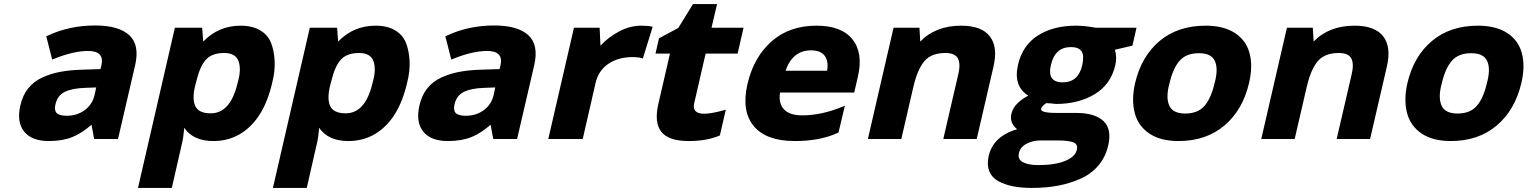

<svg xmlns="http://www.w3.org/2000/svg" viewBox="-20 -682 7495 942"><path d="M214 -507Q320 -557 447 -557Q562 -557 614 -509.5Q666 -462 643 -362L559 0H442L429 -70Q381 -28 336 -10Q287 10 220 10Q135 10 98 -37Q61 -84 80 -165Q91 -214 118 -248Q145 -282 186 -301Q227 -320 273 -329Q319 -338 379 -340L473 -343L477 -359Q495 -432 412 -432Q341 -432 244 -393L236 -390L207 -504ZM252 -170Q245 -141 258 -127.5Q271 -114 307 -114Q358 -114 395.5 -141.5Q433 -169 444 -216L452 -253L398 -251Q335 -249 298.5 -231.5Q262 -214 252 -170Z M977 -478Q1052 -556 1161 -556Q1218 -556 1256 -533.5Q1294 -511 1309.5 -472.5Q1325 -434 1327.5 -382.5Q1330 -331 1315 -274Q1273 -93 1157 -24Q1099 10 1027 10Q928 10 884 -55Q879 -2 875 12L823 240H657L838 -546H972ZM1014 -126Q1111 -126 1146 -276Q1165 -341 1150.5 -381.5Q1136 -422 1080 -422Q1021 -422 991.5 -390.5Q962 -359 945 -290L941 -275Q921 -204 936.5 -165Q952 -126 1014 -126Z M1639 -478Q1714 -556 1823 -556Q1880 -556 1918 -533.5Q1956 -511 1971.5 -472.5Q1987 -434 1989.5 -382.5Q1992 -331 1977 -274Q1935 -93 1819 -24Q1761 10 1689 10Q1590 10 1546 -55Q1541 -2 1537 12L1485 240H1319L1500 -546H1634ZM1676 -126Q1773 -126 1808 -276Q1827 -341 1812.5 -381.5Q1798 -422 1742 -422Q1683 -422 1653.5 -390.5Q1624 -359 1607 -290L1603 -275Q1583 -204 1598.5 -165Q1614 -126 1676 -126Z M2172 -507Q2278 -557 2405 -557Q2520 -557 2572 -509.5Q2624 -462 2601 -362L2517 0H2400L2387 -70Q2339 -28 2294 -10Q2245 10 2178 10Q2093 10 2056 -37Q2019 -84 2038 -165Q2049 -214 2076 -248Q2103 -282 2144 -301Q2185 -320 2231 -329Q2277 -338 2337 -340L2431 -343L2435 -359Q2453 -432 2370 -432Q2299 -432 2202 -393L2194 -390L2165 -504ZM2210 -170Q2203 -141 2216 -127.5Q2229 -114 2265 -114Q2316 -114 2353.5 -141.5Q2391 -169 2402 -216L2410 -253L2356 -251Q2293 -249 2256.5 -231.5Q2220 -214 2210 -170Z M2922 -546 2926 -458Q2965 -500 3018 -528Q3071 -556 3126 -556Q3159 -556 3176 -552L3182 -550L3134 -395L3127 -397Q3110 -402 3085 -402Q3014 -402 2965 -369Q2916 -336 2902 -275L2839 0H2670L2796 -546Z M3442 -419 3386 -176Q3374 -124 3435 -124Q3469 -124 3531 -141L3541 -144L3512 -18L3508 -16Q3447 10 3359 10Q3260 10 3224.5 -35.5Q3189 -81 3210 -172L3267 -419H3196L3213 -494L3308 -545L3380 -662H3498L3471 -546H3628L3599 -419Z M3834 -335H4038Q4046 -382 4026 -408.5Q4006 -435 3959 -435Q3869 -435 3834 -335ZM4094 -32 4090 -30Q4003 10 3880 10Q3739 10 3678 -63.5Q3617 -137 3647 -269Q3678 -402 3765.5 -479Q3853 -556 3986 -556Q4109 -556 4162.5 -489Q4216 -422 4189 -306L4171 -228H3807Q3799 -174 3827 -145Q3855 -116 3916 -116Q4010 -116 4112 -158L4125 -163Z M4495 -478Q4570 -556 4696 -556Q4796 -556 4836.5 -503.5Q4877 -451 4854 -354L4772 0H4608L4681 -315Q4694 -368 4680 -395Q4666 -422 4618 -422Q4549 -422 4515 -381.5Q4481 -341 4461 -255L4402 0H4238L4364 -546H4491Z M4975 -366Q4997 -460 5072.5 -508Q5148 -556 5258 -556Q5299 -556 5356 -546H5556L5536 -458L5450 -438Q5461 -401 5452 -362Q5430 -268 5351 -220Q5272 -172 5161 -172L5132 -175L5113 -176Q5091 -161 5088 -149Q5082 -128 5162 -128H5259Q5351 -128 5393.5 -88.5Q5436 -49 5417 32Q5404 89 5368.5 130.5Q5333 172 5281 195Q5229 218 5170.5 229Q5112 240 5043 240Q4991 240 4950 232Q4909 224 4877.5 206.5Q4846 189 4833.5 157Q4821 125 4831 82Q4854 -14 4970 -48Q4932 -80 4942 -123Q4949 -154 4975 -178Q4997 -198 5025 -213Q4950 -259 4975 -366ZM5166 7H5086Q5047 7 5016 23.5Q4985 40 4979 70Q4972 100 4999 114Q5026 128 5074 128Q5157 128 5207 107Q5255 87 5263 54Q5270 25 5245.5 16Q5221 7 5166 7ZM5136 -363Q5116 -278 5194 -278Q5271 -278 5290 -363Q5300 -409 5286.5 -430Q5273 -451 5234 -451Q5156 -451 5136 -363Z M5939 -274Q5958 -342 5941 -381.5Q5924 -421 5862 -421Q5800 -421 5767.5 -384Q5735 -347 5718 -274Q5699 -206 5716 -165.5Q5733 -125 5795 -125Q5857 -125 5889.5 -162.5Q5922 -200 5939 -274ZM5548 -125Q5530 -191 5549 -274Q5580 -406 5669.5 -481Q5759 -556 5895 -556Q5983 -556 6038 -520.5Q6093 -485 6110 -423Q6128 -359 6108 -274Q6077 -142 5987 -66Q5897 10 5762 10Q5674 10 5619.5 -26.5Q5565 -63 5548 -125Z M6425 -478Q6500 -556 6626 -556Q6726 -556 6766.5 -503.5Q6807 -451 6784 -354L6702 0H6538L6611 -315Q6624 -368 6610 -395Q6596 -422 6548 -422Q6479 -422 6445 -381.5Q6411 -341 6391 -255L6332 0H6168L6294 -546H6421Z M7275 -274Q7294 -342 7277 -381.5Q7260 -421 7198 -421Q7136 -421 7103.5 -384Q7071 -347 7054 -274Q7035 -206 7052 -165.5Q7069 -125 7131 -125Q7193 -125 7225.5 -162.5Q7258 -200 7275 -274ZM6884 -125Q6866 -191 6885 -274Q6916 -406 7005.5 -481Q7095 -556 7231 -556Q7319 -556 7374 -520.5Q7429 -485 7446 -423Q7464 -359 7444 -274Q7413 -142 7323 -66Q7233 10 7098 10Q7010 10 6955.5 -26.5Q6901 -63 6884 -125Z"/></svg>

Font: Passageway
Style: BdIt
Weight: 700
Foundry: Ascender Corporation
Version: Version 1.11